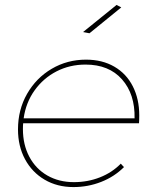

<svg xmlns="http://www.w3.org/2000/svg" viewBox="-20 -759 632 779"><path d="M453 -739 472 -729 343 -624 317 -629ZM74 -259Q73 -251 73 -235Q73 -172 99 -123Q125 -74 172 -47Q219 -20 280 -20Q336 -20 385.5 -39.5Q435 -59 470 -95L483 -81Q444 -42 390.5 -21Q337 0 278 0Q212 0 161 -30Q110 -60 81.5 -113Q53 -166 53 -234Q53 -314 90 -378.5Q127 -443 190 -480Q253 -517 329 -517Q395 -517 444 -488.5Q493 -460 519 -408.5Q545 -357 545 -291Q545 -270 544 -259ZM76 -279H526Q528 -377 475 -437Q422 -497 327 -497Q263 -497 209.5 -469.5Q156 -442 120.5 -392.5Q85 -343 76 -279Z"/></svg>

Font: TypoPRO Montserrat
Style: Italic
Weight: 250
Italic angle: -11.3°
Designer: Julieta Ulanovsky
Foundry: Julieta Ulanovsky
Version: Version 6.001